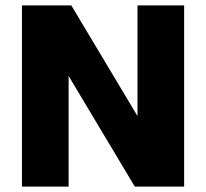

<svg xmlns="http://www.w3.org/2000/svg" viewBox="-20 -688 760 708"><path d="M61 0V-668H243L487 -260V-668H659V0H477L233 -408V0Z"/></svg>

Font: Gantari ExtraBold
Style: Regular
Weight: 800
Version: Version 1.000